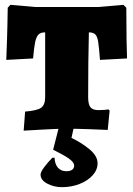

<svg xmlns="http://www.w3.org/2000/svg" viewBox="-20 -533 551 795"><path d="M84 -71Q134 -75 150.5 -87Q167 -99 167 -131V-399Q148 -399 139 -389.5Q130 -380 125.5 -358.5Q121 -337 117 -291L6 -285Q7 -306 9 -367Q11 -428 12 -501L23 -513L126 -504H387L491 -513L503 -501Q503 -428 504 -369Q505 -310 506 -291L394 -285Q390 -338 386.5 -360Q383 -382 374.5 -390.5Q366 -399 348 -399Q345 -279 345 -131Q345 -101 354.5 -89Q364 -77 388 -77Q402 -77 413.5 -78Q425 -79 429 -80L434 -75L426 5Q406 4 352.5 2Q299 0 252 0Q218 0 157.5 3.5Q97 7 78 8ZM148 190Q148 179 163.5 158.5Q179 138 197 120H206Q207 147 220 161.5Q233 176 255 176Q270 176 278.5 170Q287 164 287 153Q287 138 263 122Q239 106 200 87L231 -35H292L276 38Q318 58 351 85.5Q384 113 384 143Q384 170 364 192.5Q344 215 310 228.5Q276 242 236 242Q204 242 176 227.5Q148 213 148 190Z"/></svg>

Font: Alegreya SC Black
Style: Regular
Weight: 900
Designer: Juan Pablo del Peral
Foundry: Huerta Tipografica
Version: Version 2.007; ttfautohint (v1.6)